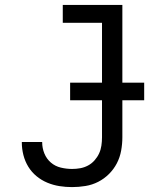

<svg xmlns="http://www.w3.org/2000/svg" viewBox="-20 -755 640 783"><path d="M274 8Q248 8 222.5 4Q197 0 173 -10Q149 -20 129 -36.5Q109 -53 95.5 -75Q82 -97 75.5 -122.5Q69 -148 69 -173Q69 -174 69 -175Q69 -176 69 -176H152Q152 -176 152 -175.5Q152 -175 152 -175Q152 -151 161 -129Q170 -107 187.5 -92Q205 -77 228 -71.5Q251 -66 274 -66Q291 -66 307.5 -69Q324 -72 339 -80Q354 -88 365.5 -101Q377 -114 384 -129Q391 -144 393.5 -161Q396 -178 396 -195V-662H236V-735H479V-195Q479 -168 474 -140.5Q469 -113 456.5 -89Q444 -65 424.5 -45.5Q405 -26 380.5 -13.5Q356 -1 328.5 3.5Q301 8 274 8ZM266 -346V-418H568V-346Z"/></svg>

Font: Iosevka Curly Slab Extended
Style: Regular
Weight: 400
Width: 7
Monospace: yes
Designer: Belleve Invis
Foundry: Belleve Invis
Version: Version 11.1.0; ttfautohint (v1.8.3)